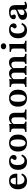

<svg xmlns="http://www.w3.org/2000/svg" viewBox="1986 -2655 680 4692"><g transform="rotate(-90 2326.0 -309.0)"><path d="M245.2 11.3Q183.9 11.3 139.1 -14.9Q94.4 -41.1 70.2 -90.3Q46 -139.5 46 -207.3Q46 -277.4 71.4 -327Q96.8 -376.6 143.1 -402.4Q189.5 -428.2 252.4 -428.2Q309.7 -428.2 349.6 -407.3Q389.5 -386.3 410.5 -341.5Q431.5 -296.8 429 -226.6H125.8L124.2 -262.1H328.2Q329.8 -300 321.8 -329Q313.7 -358.1 296.4 -374.6Q279 -391.1 251.6 -391.1Q216.9 -391.1 191.9 -358.5Q166.9 -325.8 162.9 -254.8L164.5 -251.6Q163.7 -244.4 163.7 -236.3Q163.7 -228.2 163.7 -216.9Q163.7 -137.9 193.5 -94.4Q223.4 -50.8 279.8 -50.8Q319.4 -50.8 348 -70.2Q376.6 -89.5 397.6 -129L430.6 -110.5Q407.3 -50.8 359.7 -19.8Q312.1 11.3 245.2 11.3Z M716.1 11.3Q655.6 11.3 612.1 -14.9Q568.5 -41.1 544.8 -89.9Q521 -138.7 521 -205.6Q521 -275 546 -325Q571 -375 616.9 -401.6Q662.9 -428.2 727.4 -428.2Q774.2 -428.2 810.1 -414.1Q846 -400 865.7 -374.6Q885.5 -349.2 885.5 -316.1Q885.5 -284.7 866.5 -263.7Q847.6 -242.7 815.3 -242.7Q791.1 -242.7 777 -255.2Q762.9 -267.7 762.9 -287.1Q762.9 -304.8 772.2 -317.3Q781.5 -329.8 790.3 -340.7Q799.2 -351.6 799.2 -363.7Q799.2 -375.8 786.7 -382.3Q774.2 -388.7 752.4 -388.7Q698.4 -388.7 668.5 -344Q638.7 -299.2 638.7 -218.5Q638.7 -137.1 667.3 -94Q696 -50.8 751.6 -50.8Q787.9 -50.8 814.9 -70.6Q841.9 -90.3 860.5 -129L894.4 -110.5Q871.8 -50.8 825.8 -19.8Q779.8 11.3 716.1 11.3Z M1176.6 11.3Q1116.1 11.3 1069.4 -12.5Q1022.6 -36.3 996 -85.1Q969.4 -133.9 969.4 -208.1Q969.4 -283.1 996 -331.9Q1022.6 -380.6 1069.8 -404.4Q1116.9 -428.2 1176.6 -428.2Q1237.9 -428.2 1284.3 -404.4Q1330.6 -380.6 1357.3 -331.9Q1383.9 -283.1 1383.9 -208.1Q1383.9 -133.9 1357.3 -85.1Q1330.6 -36.3 1284.3 -12.5Q1237.9 11.3 1176.6 11.3ZM1176.6 -25Q1216.1 -25 1241.1 -68.5Q1266.1 -112.1 1266.1 -208.1Q1266.1 -305.6 1241.1 -348.8Q1216.1 -391.9 1176.6 -391.9Q1137.1 -391.9 1112.1 -348.8Q1087.1 -305.6 1087.1 -208.1Q1087.1 -112.1 1112.1 -68.5Q1137.1 -25 1176.6 -25Z M1585.5 -2.4Q1547.6 -2.4 1516.1 -1.6Q1484.7 -0.8 1450 0V-36.3L1474.2 -38.7Q1506.5 -41.9 1518.1 -54.8Q1529.8 -67.7 1529.8 -100V-208.1H1641.1V-100Q1641.1 -66.9 1651.2 -53.6Q1661.3 -40.3 1687.9 -37.1L1698.4 -36.3V0Q1669.4 -0.8 1643.1 -1.6Q1616.9 -2.4 1585.5 -2.4ZM1529.8 -208.1V-314.5Q1529.8 -348.4 1518.1 -361.3Q1506.5 -374.2 1473.4 -378.2L1450 -380.6V-416.9Q1467.7 -415.3 1483.5 -414.9Q1499.2 -414.5 1518.5 -414.5Q1554.8 -414.5 1585.5 -417.3Q1616.1 -420.2 1641.1 -425.8V-416.9V-208.1ZM1804.8 -208.1V-285.5Q1804.8 -328.2 1787.1 -349.6Q1769.4 -371 1733.9 -371Q1696.8 -371 1668.1 -347.2Q1639.5 -323.4 1617.7 -272.6L1609.7 -288.7Q1637.1 -362.1 1679.4 -395.2Q1721.8 -428.2 1780.6 -428.2Q1846.8 -428.2 1881.5 -390.3Q1916.1 -352.4 1916.1 -280.6V-208.1ZM1860.5 -2.4Q1829.8 -2.4 1804 -1.6Q1778.2 -0.8 1750 0V-36.3L1758.9 -37.1Q1785.5 -40.3 1795.2 -53.6Q1804.8 -66.9 1804.8 -100V-208.1H1916.1V-100Q1916.1 -67.7 1927.8 -54.8Q1939.5 -41.9 1971.8 -38.7L1996 -36.3V0Q1961.3 -0.8 1930.2 -1.6Q1899.2 -2.4 1860.5 -2.4Z M2273.4 11.3Q2212.9 11.3 2166.1 -12.5Q2119.4 -36.3 2092.7 -85.1Q2066.1 -133.9 2066.1 -208.1Q2066.1 -283.1 2092.7 -331.9Q2119.4 -380.6 2166.5 -404.4Q2213.7 -428.2 2273.4 -428.2Q2334.7 -428.2 2381 -404.4Q2427.4 -380.6 2454 -331.9Q2480.6 -283.1 2480.6 -208.1Q2480.6 -133.9 2454 -85.1Q2427.4 -36.3 2381 -12.5Q2334.7 11.3 2273.4 11.3ZM2273.4 -25Q2312.9 -25 2337.9 -68.5Q2362.9 -112.1 2362.9 -208.1Q2362.9 -305.6 2337.9 -348.8Q2312.9 -391.9 2273.4 -391.9Q2233.9 -391.9 2208.9 -348.8Q2183.9 -305.6 2183.9 -208.1Q2183.9 -112.1 2208.9 -68.5Q2233.9 -25 2273.4 -25Z M2682.3 -2.4Q2644.4 -2.4 2612.9 -1.6Q2581.5 -0.8 2546.8 0V-36.3L2571 -38.7Q2603.2 -41.9 2614.9 -54.8Q2626.6 -67.7 2626.6 -100V-208.1H2737.9V-100Q2737.9 -66.9 2748 -53.6Q2758.1 -40.3 2783.9 -37.1L2792.7 -36.3V0Q2764.5 -0.8 2739.1 -1.6Q2713.7 -2.4 2682.3 -2.4ZM2626.6 -208.1V-314.5Q2626.6 -348.4 2614.9 -361.3Q2603.2 -374.2 2570.2 -378.2L2546.8 -380.6V-416.9Q2564.5 -415.3 2580.2 -414.9Q2596 -414.5 2615.3 -414.5Q2651.6 -414.5 2682.3 -417.3Q2712.9 -420.2 2737.9 -425.8V-416.9V-208.1ZM2896 -208.1V-287.9Q2896 -329.8 2879 -350.4Q2862.1 -371 2827.4 -371Q2791.9 -371 2763.7 -346.8Q2735.5 -322.6 2714.5 -271.8L2706.5 -288.7Q2733.1 -362.1 2775 -395.2Q2816.9 -428.2 2874.2 -428.2Q2939.5 -428.2 2973.8 -391.1Q3008.1 -354 3008.1 -282.3V-208.1ZM2952.4 -2.4Q2921.8 -2.4 2896 -1.6Q2870.2 -0.8 2841.9 0V-36.3L2850.8 -37.1Q2876.6 -40.3 2886.7 -53.6Q2896.8 -66.9 2896.8 -100V-208.1H3008.1V-100Q3008.1 -66.9 3017.7 -53.6Q3027.4 -40.3 3053.2 -37.1L3062.1 -36.3V0Q3033.9 -0.8 3008.5 -1.6Q2983.1 -2.4 2952.4 -2.4ZM3166.1 -208.1V-287.9Q3166.1 -329.8 3148.4 -350.4Q3130.6 -371 3095.2 -371Q3058.9 -371 3030.6 -348Q3002.4 -325 2979.8 -275L2969.4 -300.8Q2996 -365.3 3039.9 -396.8Q3083.9 -428.2 3143.5 -428.2Q3208.9 -428.2 3243.1 -391.1Q3277.4 -354 3277.4 -282.3V-208.1ZM3221.8 -2.4Q3191.1 -2.4 3165.3 -1.6Q3139.5 -0.8 3111.3 0V-36.3L3120.2 -37.1Q3146.8 -40.3 3156.5 -53.6Q3166.1 -66.9 3166.1 -100V-208.1H3277.4V-100Q3277.4 -67.7 3289.1 -54.8Q3300.8 -41.9 3333.1 -38.7L3357.3 -36.3V0Q3322.6 -0.8 3291.5 -1.6Q3260.5 -2.4 3221.8 -2.4Z M3485.5 -208.1V-314.5Q3485.5 -348.4 3473.8 -361.3Q3462.1 -374.2 3429 -378.2L3405.6 -380.6V-416.9Q3423.4 -415.3 3439.1 -414.9Q3454.8 -414.5 3474.2 -414.5Q3510.5 -414.5 3541.1 -417.3Q3571.8 -420.2 3596.8 -425.8V-416.9V-208.1ZM3541.1 -2.4Q3503.2 -2.4 3471.8 -1.6Q3440.3 -0.8 3405.6 0V-36.3L3429.8 -38.7Q3462.1 -41.9 3473.8 -54.8Q3485.5 -67.7 3485.5 -100V-208.1H3596.8V-100Q3596.8 -67.7 3608.5 -54.8Q3620.2 -41.9 3652.4 -38.7L3676.6 -36.3V0Q3642.7 -0.8 3611.3 -1.6Q3579.8 -2.4 3541.1 -2.4ZM3541.1 -497.6Q3511.3 -497.6 3489.5 -515.3Q3467.7 -533.1 3467.7 -562.9Q3467.7 -593.5 3489.5 -611.3Q3511.3 -629 3541.1 -629Q3571 -629 3592.7 -611.3Q3614.5 -593.5 3614.5 -562.9Q3614.5 -533.1 3592.7 -515.3Q3571 -497.6 3541.1 -497.6Z M3931.5 11.3Q3871 11.3 3827.4 -14.9Q3783.9 -41.1 3760.1 -89.9Q3736.3 -138.7 3736.3 -205.6Q3736.3 -275 3761.3 -325Q3786.3 -375 3832.3 -401.6Q3878.2 -428.2 3942.7 -428.2Q3989.5 -428.2 4025.4 -414.1Q4061.3 -400 4081 -374.6Q4100.8 -349.2 4100.8 -316.1Q4100.8 -284.7 4081.9 -263.7Q4062.9 -242.7 4030.6 -242.7Q4006.5 -242.7 3992.3 -255.2Q3978.2 -267.7 3978.2 -287.1Q3978.2 -304.8 3987.5 -317.3Q3996.8 -329.8 4005.6 -340.7Q4014.5 -351.6 4014.5 -363.7Q4014.5 -375.8 4002 -382.3Q3989.5 -388.7 3967.7 -388.7Q3913.7 -388.7 3883.9 -344Q3854 -299.2 3854 -218.5Q3854 -137.1 3882.7 -94Q3911.3 -50.8 3966.9 -50.8Q4003.2 -50.8 4030.2 -70.6Q4057.3 -90.3 4075.8 -129L4109.7 -110.5Q4087.1 -50.8 4041.1 -19.8Q3995.2 11.3 3931.5 11.3Z M4436.3 -208.1V-312.9Q4436.3 -352.4 4416.5 -371.8Q4396.8 -391.1 4356.5 -391.1Q4329 -391.1 4312.1 -383.1Q4295.2 -375 4295.2 -362.1Q4295.2 -354 4301.2 -344.4Q4307.3 -334.7 4312.9 -324.2Q4318.5 -313.7 4318.5 -301.6Q4318.5 -283.9 4303.2 -273Q4287.9 -262.1 4262.9 -262.1Q4234.7 -262.1 4218.1 -277.8Q4201.6 -293.5 4201.6 -321Q4201.6 -353.2 4224.6 -377Q4247.6 -400.8 4288.7 -414.5Q4329.8 -428.2 4383.9 -428.2Q4471 -428.2 4509.3 -390.3Q4547.6 -352.4 4547.6 -266.1V-208.1ZM4306.5 11.3Q4250.8 11.3 4218.5 -16.9Q4186.3 -45.2 4186.3 -92.7Q4186.3 -129.8 4204.4 -153.2Q4222.6 -176.6 4250.8 -191.1Q4279 -205.6 4310.9 -214.9Q4342.7 -224.2 4371.4 -233.1Q4400 -241.9 4418.5 -254Q4437.1 -266.1 4437.1 -286.3L4441.1 -240.3Q4435.5 -225.8 4419.8 -215.7Q4404 -205.6 4384.3 -197.6Q4364.5 -189.5 4346 -178.6Q4327.4 -167.7 4315.3 -151.6Q4303.2 -135.5 4303.2 -109.7Q4303.2 -83.1 4318.1 -67.7Q4333.1 -52.4 4359.7 -52.4Q4384.7 -52.4 4406 -65.3Q4427.4 -78.2 4443.5 -104.8L4444.4 -66.1Q4419.4 -26.6 4384.7 -7.7Q4350 11.3 4306.5 11.3ZM4547.6 -73.4Q4547.6 -54 4553.2 -46.4Q4558.9 -38.7 4572.6 -38.7Q4584.7 -38.7 4595.6 -43.5Q4606.5 -48.4 4617.7 -56.5L4633.1 -25.8Q4612.1 -8.1 4584.7 1.6Q4557.3 11.3 4523.4 11.3Q4478.2 11.3 4457.3 -7.7Q4436.3 -26.6 4436.3 -66.9V-208.1H4547.6Z"/></g></svg>

Font: Playfair 9pt
Style: Bold
Weight: 700
Designer: Claus Eggers Sørensen
Foundry: Claus Eggers Sørensen
Version: Version 2.203